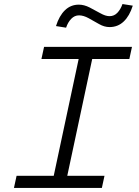

<svg xmlns="http://www.w3.org/2000/svg" viewBox="-20 -930 690 950"><path d="M233 0 382 -698H449L300 0ZM198 -698H633L620 -638H185ZM62 -60H497L484 0H49ZM307 -793 257 -801Q273 -852 301.5 -879.5Q330 -907 370 -907Q396 -907 423.5 -893Q451 -879 476.5 -864.5Q502 -850 522 -850Q545 -850 561 -867Q577 -884 586 -910L637 -902Q621 -851 592 -823.5Q563 -796 522 -796Q496 -796 470 -811Q444 -826 418.5 -840Q393 -854 371 -854Q349 -854 332.5 -837Q316 -820 307 -793Z"/></svg>

Font: Azeret Mono Thin ExtraLight
Style: Italic
Weight: 250
Italic angle: -12°
Version: Version 1.002